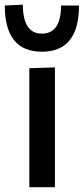

<svg xmlns="http://www.w3.org/2000/svg" viewBox="-43 -782 350 802"><path d="M79.5 0V-497L186.5 -500.5V0ZM-23 -759 52.5 -762.5Q52.5 -641.5 132 -641.5Q212 -641.5 212 -759H287Q287 -566 132 -566Q-23 -566 -23 -759Z"/></svg>

Font: Heraclito Medium
Style: Regular
Weight: 500
Designer: Kostas Bartsokas (font) & Cristiano Sobral (main changes)
Foundry: Kostas Bartsokas (font) & Cristiano Sobral (main changes)
Version: Version 1.00;July 8, 2020;FontCreator 13.0.0.2655 64-bit